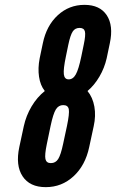

<svg xmlns="http://www.w3.org/2000/svg" viewBox="-20 -763 478 791"><path d="M168.5 8Q234.5 8 283 -36.8Q331.5 -81.5 347.5 -157L366 -243Q375.5 -285.5 368.8 -323.8Q362 -362 340.5 -388Q368.5 -411.5 389.5 -447.2Q410.5 -483 419.5 -523L432.5 -585Q448 -657.5 419.8 -700.2Q391.5 -743 328 -743Q264.5 -743 218 -700.2Q171.5 -657.5 156.5 -585L143.5 -523Q135.5 -482 140.8 -446.8Q146 -411.5 164.5 -388Q133 -363 110.2 -324.8Q87.5 -286.5 78 -243L59.5 -157Q43.5 -81.5 73 -36.8Q102.5 8 168.5 8ZM263 -436Q245.5 -436 243 -457Q240.5 -478 251.5 -530.5L261.5 -579Q270 -619 279.8 -633.5Q289.5 -648 308 -648Q326 -648 329.8 -633.5Q333.5 -619 325 -579L315 -530.5Q304 -477.5 292.5 -456.8Q281 -436 263 -436ZM189.5 -91Q171 -91 167.2 -107.8Q163.5 -124.5 173 -170L188.5 -244.5Q199 -294 210 -312Q221 -330 240.5 -330Q260.5 -330 263.5 -312.5Q266.5 -295 256 -244.5L240 -170Q230.5 -125 219.8 -108Q209 -91 189.5 -91Z"/></svg>

Font: League Gothic
Style: Italic
Weight: 400
Designer: The League of Moveable Type
Version: Version 1.600; ttfautohint (v1.8.3)